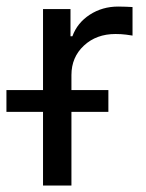

<svg xmlns="http://www.w3.org/2000/svg" viewBox="-56 -574 453 594"><path d="M77.1 0V-545.9H162.1V-461.9H168Q183.1 -503.4 221.9 -528.6Q260.7 -553.7 309.6 -553.7Q319.3 -553.7 332.8 -553.2Q346.2 -552.7 354 -552.2V-463.9Q350.1 -464.8 334.5 -466.8Q318.8 -468.8 301.3 -468.8Q242.2 -468.8 203.6 -432.9Q165 -397 165 -341.8V0ZM-36.1 -228V-295.4H279.3V-228Z"/></svg>

Font: Inter-Regular
Style: Regular
Weight: 400
Designer: Rasmus Andersson
Foundry: rsms
Version: Version 4.000;git-a52131595